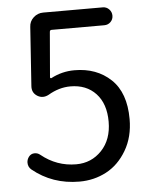

<svg xmlns="http://www.w3.org/2000/svg" viewBox="-53 -777 661 835"><g transform="rotate(-5 277.5 -360.0)"><path d="M260.7 12.7Q142.6 12.7 55.7 -58.6Q42 -70.3 42 -88.9Q42 -102.5 50.8 -114.3Q59.6 -126 74.2 -127Q88.9 -127.9 100.6 -118.2Q168 -63.5 252.9 -63.5Q319.3 -63.5 364.3 -110.8Q409.2 -158.2 409.2 -236.3Q409.2 -314.5 367.7 -358.9Q326.2 -403.3 256.8 -403.3Q207 -403.3 159.2 -375Q146.5 -368.2 133.8 -368.2Q122.1 -368.2 110.4 -375Q85.9 -389.6 87.9 -418.9L105.5 -675.8Q106.4 -700.2 124.5 -716.8Q142.6 -733.4 167 -733.4H426.8Q443.4 -733.4 454.6 -721.7Q465.8 -710 465.8 -693.8Q465.8 -677.7 454.6 -666.5Q443.4 -655.3 426.8 -655.3H196.3Q189.5 -655.3 188.5 -647.5L171.9 -450.2Q171.9 -448.2 173.8 -446.8Q175.8 -445.3 177.7 -446.3Q225.6 -471.7 280.3 -471.7Q377 -471.7 439 -413.1Q501 -354.5 501 -239.3Q501 -161.1 466.3 -102.5Q431.6 -43.9 377.9 -15.6Q324.2 12.7 260.7 12.7Z"/></g></svg>

Font: Gen Jyuu Gothic P Regular
Style: Regular
Weight: 400
Designer: [Source Han Sans]
Ryoko NISHIZUKA  (kana & ideographs); Paul D. Hunt (Latin, Greek & Cyrillic); Wenlong ZHANG  (bopomofo
Version: Version 1.002.20150607